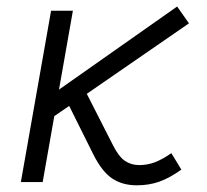

<svg xmlns="http://www.w3.org/2000/svg" viewBox="-20 -550 626 580"><path d="M43 0 134.3 -517.6H200.2L158.2 -279.3L515.1 -530.3L550.8 -479.5L242.2 -266.6L321.3 -111.3Q338.4 -77.1 357.2 -64.2Q376 -51.3 400.4 -51.3Q424.8 -51.3 447.3 -59.6Q469.7 -67.9 497.6 -87.4L527.8 -37.6Q492.2 -12.2 461.2 -1.2Q430.2 9.8 393.1 9.8Q350.1 9.8 319.1 -10.7Q288.1 -31.2 261.7 -84L189 -230L144 -199.2L108.9 0Z"/></svg>

Font: Cascadia Code Light
Style: Italic
Weight: 300
Italic angle: -10°
Monospace: yes
Designer: Aaron Bell
Foundry: Saja Typeworks
Version: Version 2404.023; ttfautohint (v1.8.4)